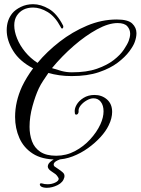

<svg xmlns="http://www.w3.org/2000/svg" viewBox="-20 -708 671 916"><path d="M249 53Q180 53 136.5 25Q93 -3 72.5 -49.5Q52 -96 52 -150Q52 -223 85 -295Q106 -339 138 -382Q74 -415 43 -465Q12 -515 12 -564Q12 -612 39 -645Q53 -662 79.5 -675Q106 -688 138 -688Q175 -688 213.5 -665.5Q252 -643 281 -586L282 -582Q282 -572 276 -572Q272 -572 269 -580Q243 -629 207.5 -650.5Q172 -672 138 -672Q86 -672 60 -633Q48 -614 48 -587Q48 -558 61.5 -524.5Q75 -491 100 -460.5Q125 -430 159 -408Q204 -462 264.5 -509Q325 -556 395 -585.5Q465 -615 537 -615Q591 -615 611 -595.5Q631 -576 631 -550Q631 -530 623 -508Q617 -490 597 -463Q577 -436 541.5 -409Q506 -382 451.5 -363.5Q397 -345 322 -345Q291 -345 263 -349Q235 -353 211 -360Q198 -341 186 -323Q174 -305 165 -286Q149 -252 135 -201.5Q121 -151 121 -103Q121 -66 132.5 -34.5Q144 -3 172 16Q200 35 248 35Q296 35 337.5 13Q379 -9 410.5 -43.5Q442 -78 459 -115Q474 -148 474 -177Q474 -205 461 -222Q448 -239 426 -239Q411 -239 393.5 -229Q376 -219 364.5 -204.5Q353 -190 355 -176Q355 -169 351.5 -165Q348 -161 344 -161Q337 -161 337 -170Q334 -188 345 -207.5Q356 -227 378.5 -241Q401 -255 431 -255Q466 -255 490.5 -233.5Q515 -212 515 -174Q515 -160 511 -143.5Q507 -127 498 -109Q485 -82 459.5 -54Q434 -26 400 -1.5Q366 23 327 38Q288 53 249 53ZM323 -363Q394 -363 442.5 -380Q491 -397 522.5 -421.5Q554 -446 571 -471.5Q588 -497 594 -513Q597 -521 599 -530Q601 -539 601 -547Q601 -567 587.5 -582.5Q574 -598 541 -598Q498 -598 443 -568Q388 -538 332 -489.5Q276 -441 228 -383Q249 -376 273 -369.5Q297 -363 323 -363ZM203 188Q199 188 194.5 187.5Q190 187 186 186Q178 184 174 180Q170 176 170 172Q170 165 180 167Q192 171 207 171Q227 171 243.5 163Q260 155 260 145Q260 142 256 136Q251 128 245 123Q239 118 232 114Q229 112 225.5 109.5Q222 107 218 104Q208 95 208 86Q208 72 226.5 59Q245 46 265 40Q268 39 273 39Q281 39 284 42Q287 45 282 47Q272 49 254 57.5Q236 66 236 77Q236 82 240 86Q245 89 249.5 92.5Q254 96 259 99Q270 106 280 115Q290 124 287 138Q281 162 255 175Q229 188 203 188Z"/></svg>

Font: Gwendolyn
Style: Bold
Weight: 700
Designer: Robert E. Leuschke
Foundry: Robert E. Leuschke
Version: Version 1.010; ttfautohint (v1.8.3)